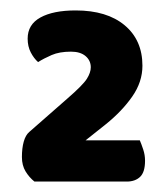

<svg xmlns="http://www.w3.org/2000/svg" viewBox="-20 -721 320 368"><path d="M125 -701Q185 -701 219 -672.5Q253 -644 253 -595Q253 -564 233.5 -536Q214 -508 183 -483L144 -452H248Q251 -445 254.5 -434.5Q258 -424 258 -413Q258 -391 248.5 -382Q239 -373 223 -373H46Q36 -381 29 -392.5Q22 -404 22 -420Q22 -437 25.5 -449.5Q29 -462 36 -468L109 -532Q139 -558 146.5 -570Q154 -582 154 -592Q154 -605 144 -613.5Q134 -622 116 -622Q94 -622 79 -615.5Q64 -609 53 -602Q45 -609 39 -620.5Q33 -632 33 -647Q33 -674 57.5 -687.5Q82 -701 125 -701Z"/></svg>

Font: Baloo Bhaijaan 2 ExtraBold
Style: Regular
Weight: 800
Designer: Sanskriti Dholi, Noopur Datye and Ek Type
Foundry: Ek Type
Version: Version 1.701